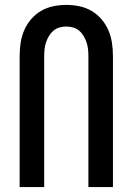

<svg xmlns="http://www.w3.org/2000/svg" viewBox="-20 -762 540 782"><path d="M60 0V-534Q60 -561 64 -587.5Q68 -614 78.5 -638.5Q89 -663 106.5 -683.5Q124 -704 147 -717.5Q170 -731 196.5 -736.5Q223 -742 250 -742Q277 -742 303.5 -736.5Q330 -731 353 -717.5Q376 -704 393.5 -683.5Q411 -663 421.5 -638.5Q432 -614 436 -587.5Q440 -561 440 -534V0H340V-534Q340 -548 338.5 -562Q337 -576 332.5 -589.5Q328 -603 320.5 -615.5Q313 -628 302.5 -637Q292 -646 278 -650Q264 -654 250 -654Q236 -654 222 -650Q208 -646 197.5 -637Q187 -628 179.5 -615.5Q172 -603 167.5 -589.5Q163 -576 161.5 -562Q160 -548 160 -534V0Z"/></svg>

Font: Iosevka Term Curly Semibold
Style: Regular
Weight: 600
Designer: Belleve Invis
Foundry: Belleve Invis
Version: Version 32.3.0